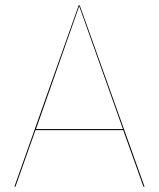

<svg xmlns="http://www.w3.org/2000/svg" viewBox="-20 -700 596 720"><path d="M442 -212H113L38 0H34L275 -680H279L522 0H518ZM441 -216 277 -677 115 -216Z"/></svg>

Font: FiraGO Four
Style: Regular
Weight: 100
Designer: bBox Type
Foundry: bBox Type GmbH
Version: Version 1.001